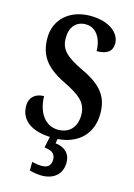

<svg xmlns="http://www.w3.org/2000/svg" viewBox="-140 -796 773 1104"><g transform="rotate(15 246.0 -244.0)"><path d="M222 236C293 236 342 197 342 127C342 73 306 41 252 36L257 9C378 1 457 -75 457 -195C457 -298 408 -357 293 -411C181 -464 152 -501 152 -565C152 -631 187 -670 244 -670C311 -670 343 -603 343 -537C407 -537 435 -562 435 -607C435 -665 375 -724 256 -724C139 -724 50 -652 50 -538C50 -435 95 -372 209 -316C305 -269 353 -234 353 -159C353 -89 314 -43 245 -43C173 -43 121 -104 118 -209C71 -209 33 -183 33 -128C33 -59 80 3 211 9L197 75C235 80 263 91 263 130C263 168 242 182 208 182C192 182 171 179 150 174V225C171 232 204 236 222 236Z"/></g></svg>

Font: Noto Serif Myanmar Condensed SemiBold
Style: Regular
Weight: 600
Width: 3
Designer: Ben Mitchell and the Monotype Design Team
Foundry: Monotype Imaging Inc.
Version: Version 2.106